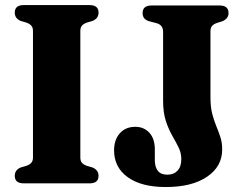

<svg xmlns="http://www.w3.org/2000/svg" viewBox="-20 -720 956 754"><path d="M295.5 -101.5Q295.5 -88 301.8 -80.8Q308 -73.5 320.5 -69L344 -62Q367 -52 367 -29.5Q367 0 332 0H73Q38 0 38 -29.5Q38 -52 60.5 -62L84 -69Q96.5 -73.5 103 -80.8Q109.5 -88 109.5 -101.5V-598.5Q109.5 -612 103 -619.2Q96.5 -626.5 84.5 -631L60.5 -638Q38 -648 38 -670.5Q38 -700 73 -700H332Q367 -700 367 -670.5Q367 -648 344 -638L320.5 -631Q308 -626.5 301.8 -619.2Q295.5 -612 295.5 -598.5ZM852.5 -132.5Q852.5 -66 793 -25.8Q733.5 14.5 631 14.5Q535 14.5 481.5 -24.2Q428 -63 428 -129.5Q428 -171 450.5 -196.5Q473 -222 511.5 -222Q545 -222 566.5 -198.8Q588 -175.5 588 -133.5V-91Q588 -64.5 599.8 -49.2Q611.5 -34 637.5 -34Q662.5 -34 677.2 -49.8Q692 -65.5 692 -95Q692 -119.5 681.2 -141.2Q670.5 -163 656.2 -187.8Q642 -212.5 631.2 -245.2Q620.5 -278 620.5 -324.5V-595Q620.5 -622 594.5 -629L564.5 -637Q540 -644.5 540 -668.5Q540 -698.5 575 -698.5H842Q877.5 -698.5 877.5 -669Q877.5 -646.5 853 -636.5L831 -629.5Q818.5 -625 812.5 -617.8Q806.5 -610.5 806.5 -596.5V-338Q806.5 -299.5 813.5 -272.8Q820.5 -246 829.5 -224.5Q838.5 -203 845.5 -181.5Q852.5 -160 852.5 -132.5Z"/></svg>

Font: Fraunces 72pt Soft
Style: Bold
Weight: 700
Version: Version 1.000;[b76b70a41]